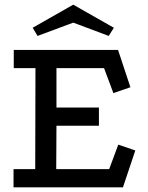

<svg xmlns="http://www.w3.org/2000/svg" viewBox="-20 -803 633 823"><path d="M39 -589H486L539 -429L466 -404L426 -511H222V-342H404V-264H222L221 -78H448L487 -183L560 -158L507 0H38V-78H131L132 -511H39ZM294 -783 468 -684 446 -649 294 -706 141 -649 120 -684Z"/></svg>

Font: Podkova Medium
Style: Regular
Weight: 500
Designer: Ilya Yudin
Foundry: Cyreal (www.cyreal.org)
Version: Version 2.103